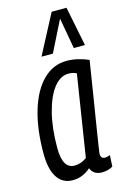

<svg xmlns="http://www.w3.org/2000/svg" viewBox="-122 -846 595 913"><g transform="rotate(-15 175.5 -390.0)"><path d="M263 10Q222 10 208 -25Q190 -9 168 0.5Q146 10 119 10Q70 10 43.5 -30.5Q17 -71 17 -149Q17 -269 44 -358.5Q71 -448 120.5 -497Q170 -546 236 -546Q266 -546 294 -539Q322 -532 344 -522Q325 -403 312.5 -324Q300 -245 292 -197Q284 -149 280.5 -124Q277 -99 275.5 -90Q274 -81 274 -79Q274 -54 295 -54Q306 -54 320 -60L317 -4Q294 10 263 10ZM206 -76 269 -476Q253 -485 229 -485Q189 -485 157 -444Q125 -403 106 -329Q87 -255 87 -158Q87 -55 145 -55Q178 -55 206 -76ZM127 -596 229 -790H302L341 -596H286L259 -748L183 -596Z"/></g></svg>

Font: Georama Condensed
Style: Italic
Weight: 400
Width: 3
Italic angle: -9°
Designer: Jean-Baptiste Levee
Foundry: Production Type
Version: Version 1.000